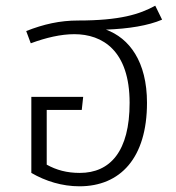

<svg xmlns="http://www.w3.org/2000/svg" viewBox="-20 -643 617 674"><path d="M352 -539C432 -542 500 -553 549 -574L525 -623C470 -593 402 -571 254 -571C190 -571 133 -558 72 -534L88 -491C142 -511 194 -523 241 -523C340 -523 435 -465 435 -282C435 -112 367 -36 260 -36C215 -36 178 -46 144 -65V-257H267L272 -303H90V-36C140 -7 198 11 259 11C402 11 496 -88 496 -282C496 -427 434 -509 352 -539Z"/></svg>

Font: FiraGO Light
Style: Regular
Weight: 300
Designer: bBox Type
Foundry: bBox Type GmbH
Version: Version 1.001;PS 001.001;hotconv 1.0.88;makeotf.lib2.5.64775